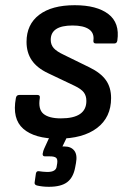

<svg xmlns="http://www.w3.org/2000/svg" viewBox="-20 -521 498 738"><path d="M203 12Q113 12 69.5 -26Q26 -64 41 -144Q43 -156 54 -156H124Q135 -156 133 -144Q126 -101 147 -83.5Q168 -66 214 -66Q312 -66 312 -133Q312 -153 302 -166Q292 -179 267 -191L164 -240Q122 -260 102 -289.5Q82 -319 82 -360Q82 -427 130.5 -464Q179 -501 267 -501Q352 -501 396.5 -467Q441 -433 431 -365Q429 -354 420 -354H348Q338 -354 339 -365Q343 -394 322 -408.5Q301 -423 259 -423Q175 -423 175 -368Q175 -349 186.5 -336Q198 -323 226 -310L324 -262Q367 -241 387 -213Q407 -185 407 -144Q407 -70 353 -29Q299 12 203 12ZM168 197Q143 197 122 192Q112 189 113 181L118 146Q120 136 129 137Q136 138 145 139Q154 140 162 140Q179 140 188 134.5Q197 129 198 118L200 106Q202 90 195 85Q188 80 172 80H153Q143 80 144 70Q145 64 146.5 59Q148 54 150 50L182 -20Q186 -31 195 -31H243Q254 -31 250 -20L220 42H228Q253 42 265.5 58Q278 74 272 106L269 122Q262 161 238.5 179Q215 197 168 197Z"/></svg>

Font: Sofia Sans Medium
Style: Italic
Weight: 500
Italic angle: -9°
Version: Version 4.101